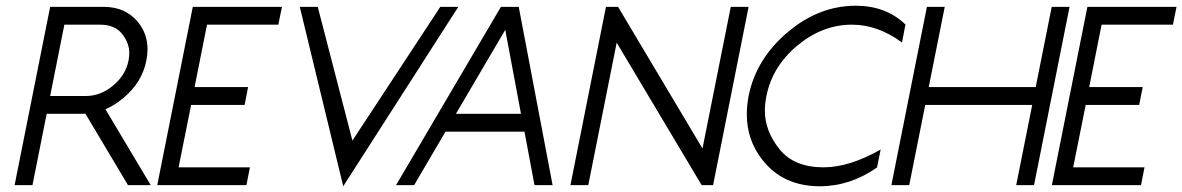

<svg xmlns="http://www.w3.org/2000/svg" viewBox="-20 -649 4144 673"><path d="M343.3 -625Q420.9 -625 464.8 -570.3Q497.1 -529.8 497.1 -476.6Q497.1 -458 493.2 -437.5Q478 -359.9 412.1 -305.2Q381.8 -279.8 349.6 -266.1L508.3 0H428.7L279.3 -250.5L268.6 -250H143.6L93.8 0H31.2L155.8 -625ZM330.6 -562.5H205.6L155.8 -312.5H280.8Q332.5 -312.5 376.5 -349.1Q420.4 -385.7 430.7 -437.5Q433.1 -450.7 433.1 -463.4Q433.1 -498.5 407.7 -530.5Q382.3 -562.5 330.6 -562.5Z M968.3 -625 955.6 -562.5H705.6L662.1 -343.8H849.6L837.4 -281.2H649.9L606 -62.5H856L843.8 0H531.2L655.8 -625Z M1183.1 3.9 1030.8 -625H1093.8L1215.3 -156.2L1523.4 -625H1586.4Z M1818.4 -187.5H1541.5L1431.6 0H1368.2L1735.8 -625H1798.3L1917 0H1853.5ZM1578.1 -250H1806.2L1751 -544.4Z M2442.4 -128.4 2541.5 -625H2604L2479.5 0H2439.5L2141.6 -499.5L2042 0H1979.5L2104 -625H2146.5Z M2866.7 -62.5Q2957.5 -62.5 3066.9 -125L3054.2 -62Q2960 3.9 2853.5 3.9Q2724.1 3.9 2651.4 -89.8Q2597.7 -159.2 2597.7 -248Q2597.7 -278.8 2604 -312.5Q2629.9 -441.9 2740 -535.4Q2850.1 -628.9 2979.5 -628.9Q3085.9 -628.9 3153.8 -563L3141.6 -500Q3057.1 -562.5 2966.3 -562.5Q2862.8 -562.5 2774.9 -489.3Q2687 -416 2666.5 -312.5Q2661.1 -285.6 2661.1 -260.7Q2661.1 -189.9 2712.2 -126.2Q2763.2 -62.5 2866.7 -62.5Z M3223.1 -281.2 3167 0H3104.5L3229 -625H3291.5L3235.4 -343.8H3610.4L3666.5 -625H3729L3604.5 0H3542L3598.1 -281.2Z M4104 -625 4091.3 -562.5H3841.3L3797.9 -343.8H3985.4L3973.1 -281.2H3785.6L3741.7 -62.5H3991.7L3979.5 0H3667L3791.5 -625Z"/></svg>

Font: Juliett
Style: Italic
Weight: 400
Italic angle: -11.25°
Designer: GGBotNet
Foundry: GGBotNet
Version: 0.60